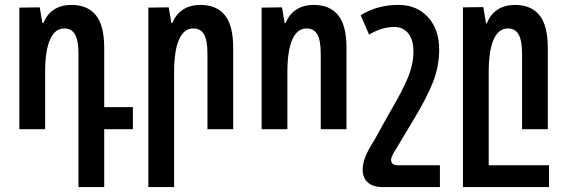

<svg xmlns="http://www.w3.org/2000/svg" viewBox="-20 -527 2311 783"><path d="M300 -308Q300 -362 286 -386.5Q272 -411 242 -411Q204 -411 184 -365.5Q164 -320 164 -233V0H59V-496L142 -497L153 -433H157Q171 -469 200.5 -488Q230 -507 271 -507Q337 -507 371 -465Q405 -423 405 -332V-90H522V0H405V236H300Z M585 -496 668 -497 679 -433H683Q697 -469 726.5 -488Q756 -507 797 -507Q863 -507 897 -465Q931 -423 931 -332V0H826V-309Q826 -363 812 -387Q798 -411 768 -411Q730 -411 710 -365.5Q690 -320 690 -233V236H585Z M1047 -496 1130 -497 1141 -433H1145Q1159 -469 1188.5 -488Q1218 -507 1259 -507Q1325 -507 1359 -465Q1393 -423 1393 -332V0H1288V-309Q1288 -363 1274 -387Q1260 -411 1230 -411Q1192 -411 1172 -365.5Q1152 -320 1152 -233V0H1047Z M1541 236Q1502 236 1480.5 217.5Q1459 199 1459 165Q1459 141 1469.5 113.5Q1480 86 1508 42L1568 -66Q1624 -161 1645 -214Q1666 -267 1666 -317Q1666 -365 1645 -391Q1624 -417 1588 -417Q1537 -417 1485 -386L1451 -465Q1519 -507 1604 -507Q1680 -507 1725.5 -457Q1771 -407 1771 -324Q1771 -258 1746.5 -194Q1722 -130 1662 -31L1593 84Q1591 87 1585.5 96.5Q1580 106 1577.5 112.5Q1575 119 1575 125Q1575 147 1604 147H1774V236Z M2219 147V236H1932H1868V-497L1951 -498L1962 -433H1966Q1980 -469 2009.5 -488Q2039 -507 2080 -507Q2146 -507 2180 -465Q2214 -423 2214 -332V0H2109V-308Q2109 -362 2095 -386.5Q2081 -411 2051 -411Q2013 -411 1993 -365.5Q1973 -320 1973 -233V147Z"/></svg>

Font: Noto Sans Armenian Medium Cond
Style: Regular
Weight: 500
Width: 3
Designer: Monotype Design team
Foundry: Monotype Imaging Inc.
Version: Version 1.000